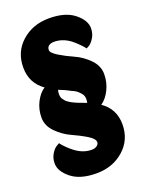

<svg xmlns="http://www.w3.org/2000/svg" viewBox="-140 -675 656 871"><g transform="rotate(-20 188.0 -239.5)"><path d="M8 21Q8 -5 20.5 -25Q33 -45 46 -52L58 -59Q64 -50 80 -34Q96 -18 110 -8Q147 20 188 20Q204 20 213.5 12.5Q223 5 223 -4Q223 -21 191.5 -40Q160 -59 123 -75.5Q86 -92 54.5 -123.5Q23 -155 23 -195Q23 -235 40.5 -269Q58 -303 83 -319Q23 -361 23 -436.5Q23 -512 76.5 -559.5Q130 -607 208.5 -607Q287 -607 330 -572.5Q373 -538 373 -500Q373 -474 360.5 -454Q348 -434 336 -427L323 -420Q317 -429 301 -445Q285 -461 271 -472Q234 -499 194 -499Q178 -499 168.5 -492Q159 -485 159 -471.5Q159 -458 190 -439Q221 -420 258.5 -403.5Q296 -387 327 -355.5Q358 -324 358 -284Q358 -244 341 -209.5Q324 -175 298 -157Q358 -116 358 -41.5Q358 33 304.5 80.5Q251 128 172.5 128Q94 128 51 93.5Q8 59 8 21ZM204 -201Q221 -195 241 -187Q243 -197 243 -205Q243 -213 240.5 -220.5Q238 -228 231 -235.5Q224 -243 219 -247.5Q214 -252 201 -259Q200 -259 199 -259V-260Q198 -260 198 -260Q196 -261 195 -261L194 -262Q193 -262 193 -262L192 -263Q192 -263 191 -263L190 -264Q190 -264 190 -264H189Q188 -265 187 -265L186 -266Q185 -266 184 -267Q184 -267 183 -267V-268Q182 -268 182 -268Q170 -275 137 -288Q134 -279 134 -269.5Q134 -260 135.5 -254Q137 -248 141.5 -242Q146 -236 149.5 -232Q153 -228 160.5 -223Q168 -218 173 -215Q178 -212 188.5 -207.5Q199 -203 204 -201Z"/></g></svg>

Font: Chela One Cyrilic
Style: Regular
Weight: 400
Designer: Miguel Hernandez
Foundry: LatinoType
Version: Version 1.001